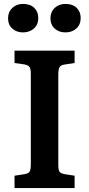

<svg xmlns="http://www.w3.org/2000/svg" viewBox="-20 -958 454 978"><path d="M54 0V-63L106 -71Q126 -75 131.5 -85Q137 -95 137 -122V-582Q137 -607 130.5 -616.5Q124 -626 104 -630L54 -637V-700H360V-637L307 -629Q289 -626 283 -615.5Q277 -605 277 -578V-118Q277 -92 283 -83.5Q289 -75 309 -71L360 -63V0ZM314 -793Q280 -793 258.5 -812.5Q237 -832 237 -865Q237 -897 258.5 -917.5Q280 -938 314 -938Q350 -938 370.5 -918Q391 -898 391 -866Q391 -833 369 -813Q347 -793 314 -793ZM97 -793Q64 -793 42.5 -812.5Q21 -832 21 -865Q21 -897 42.5 -917.5Q64 -938 97 -938Q134 -938 154.5 -918Q175 -898 175 -866Q175 -833 153 -813Q131 -793 97 -793Z"/></svg>

Font: Literata 12pt SemiBold
Style: Regular
Weight: 600
Designer: Latin by Veronika Burian and Jose Scaglione. Greek by Irene Vlachou. Cyrillic by Vera Evstafieva.
Foundry: TypeTogether
Version: Version 3.002